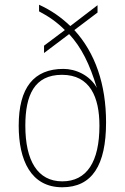

<svg xmlns="http://www.w3.org/2000/svg" viewBox="-20 -781 527 811"><path d="M243 10C369 10 428 -83 428 -264C428 -425 382 -558 294 -654L392 -728V-759L277 -671C237 -709 197 -737 145 -761V-733C187 -711 221 -687 254 -654L166 -588V-557L272 -637C324 -581 359 -510 389 -410C359 -464 299 -490 248 -490C123 -490 59 -411 59 -250C59 -105 110 10 243 10ZM243 -15C139 -15 87 -102 87 -250C87 -379 125 -465 242 -465C360 -465 400 -371 400 -250C400 -98 347 -15 243 -15Z"/></svg>

Font: Noto Serif Sinhala SemiCondensed Thin
Style: Regular
Weight: 100
Width: 4
Designer: Jelle Bosma - Monotype Design Team
Foundry: Monotype Imaging Inc.
Version: Version 2.007